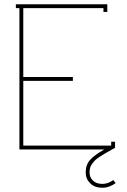

<svg xmlns="http://www.w3.org/2000/svg" viewBox="-20 -699 593 898"><path d="M463.9 -661.1H88.9V-338.9H320.8V-320.8H88.9V-18.1H500V-36.1H518.1V-7.8L503.9 0Q482.4 12.2 472.2 18.1Q461.9 23.9 447 33.7Q432.1 43.5 425.5 50Q418.9 56.6 411.6 66.2Q404.3 75.7 401.6 85.4Q398.9 95.2 398.9 106.9V107.9Q398.9 130.4 414.8 145.8Q430.7 161.1 459 161.1Q485.4 161.1 509.8 143.1L521 157.2Q491.2 179.2 459 179.2Q422.9 179.2 401.9 158.4Q380.9 137.7 380.9 107.9V106.9Q380.9 71.8 401.4 48.8Q421.9 25.9 467.8 0H70.8V-661.1H54.2V-679.2H481.9V-643.1H463.9Z"/></svg>

Font: Rawengulk
Style: Light
Weight: 300
Version: Version 0.92